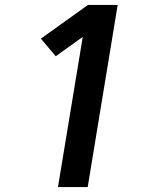

<svg xmlns="http://www.w3.org/2000/svg" viewBox="-20 -755 640 775"><path d="M214 0 314 -606 205 -528 145 -599 335 -735H455L334 0Z"/></svg>

Font: Iosevka Curly Extended Oblique
Style: Bold
Weight: 700
Width: 7
Italic angle: -9°
Monospace: yes
Designer: Belleve Invis
Foundry: Belleve Invis
Version: Version 11.1.0; ttfautohint (v1.8.3)